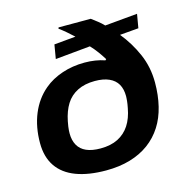

<svg xmlns="http://www.w3.org/2000/svg" viewBox="-108 -826 909 939"><g transform="rotate(-15 346.5 -356.0)"><path d="M316 12Q227 12 164.5 -11.5Q102 -35 69.5 -82.5Q37 -130 37 -201Q37 -282 64 -347.5Q91 -413 142 -456Q162 -473 185 -485.5Q208 -498 234.5 -507Q261 -516 289.5 -520.5Q318 -525 349 -525Q377 -525 402.5 -521Q428 -517 451 -509L456 -514Q443 -535 428 -555.5Q413 -576 395 -595L218 -578L230 -649L339 -659Q322 -675 304.5 -690Q287 -705 269 -718L271 -724H434Q450 -712 465.5 -700Q481 -688 494 -674L659 -689L647 -619L552 -611Q598 -555 627.5 -487.5Q657 -420 657 -342Q657 -278 643.5 -222.5Q630 -167 603 -125Q575 -81 533.5 -50.5Q492 -20 437.5 -4Q383 12 316 12ZM317 -99Q369 -99 405.5 -117.5Q442 -136 464.5 -170.5Q487 -205 496 -255Q498 -266 499.5 -274.5Q501 -283 501.5 -290Q502 -297 502.5 -303Q503 -309 503 -314Q503 -350 489 -374.5Q475 -399 446 -412Q417 -425 374 -425Q323 -425 286 -406.5Q249 -388 227.5 -353.5Q206 -319 196 -269Q193 -254 191.5 -243Q190 -232 189.5 -224Q189 -216 189 -209Q189 -174 203 -149Q217 -124 245.5 -111.5Q274 -99 317 -99Z"/></g></svg>

Font: Archivo SemiExpanded
Style: Bold Italic
Weight: 700
Width: 6
Italic angle: -10°
Designer: Hector Gatti
Foundry: Omnibus-Type
Version: Version 2.001